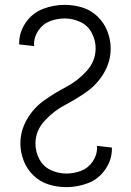

<svg xmlns="http://www.w3.org/2000/svg" viewBox="-20 -763 540 791"><path d="M253 8Q216 8 180.5 -3Q145 -14 118 -40Q91 -66 77.5 -101Q64 -136 64 -172Q64 -225 91.5 -272Q119 -319 162 -349.5Q205 -380 252 -404.5Q299 -429 336.5 -470Q374 -511 374 -564Q374 -597 358 -627.5Q342 -658 311 -672.5Q280 -687 247 -687Q216 -687 186.5 -676Q157 -665 138.5 -638Q120 -611 120 -581L121 -573L59 -580Q59 -582 59 -585Q59 -631 86.5 -670.5Q114 -710 157.5 -726.5Q201 -743 247 -743Q284 -743 319.5 -732Q355 -721 382 -695Q409 -669 422.5 -634Q436 -599 436 -563Q436 -510 408.5 -463Q381 -416 338 -385.5Q295 -355 248 -330.5Q201 -306 163.5 -265Q126 -224 126 -171Q126 -138 142 -107.5Q158 -77 189 -62.5Q220 -48 253 -48Q284 -48 313.5 -59Q343 -70 361.5 -97Q380 -124 380 -154L379 -162L441 -155Q441 -153 441 -150Q441 -104 413.5 -64.5Q386 -25 342.5 -8.5Q299 8 253 8Z"/></svg>

Font: Iosevka SS01 Light
Style: Regular
Weight: 300
Monospace: yes
Designer: Belleve Invis
Foundry: Belleve Invis
Version: 2.3.3; ttfautohint (v1.8.3)